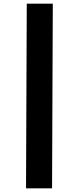

<svg xmlns="http://www.w3.org/2000/svg" viewBox="-20 -791 451 1040"><path d="M121 229 125 -771H266L262 229Z"/></svg>

Font: Noto Sans Display Condensed Black
Style: Italic
Weight: 900
Width: 3
Italic angle: -192°
Designer: Monotype Design Team
Foundry: Monotype Imaging Inc.
Version: Version 1.900